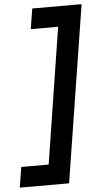

<svg xmlns="http://www.w3.org/2000/svg" viewBox="-110 -767 519 985"><g transform="rotate(-5 150.0 -275.0)"><path d="M349 -730 205 180H-49L-32 75H109L219 -625H78L95 -730Z"/></g></svg>

Font: MuseoModerno Medium
Style: Italic
Weight: 500
Italic angle: -9°
Designer: Pablo Cosgaya, Héctor Gatti, Marcela Romero, and the Authors of The MuseoModerno Project.
Foundry: Omnibus-Type Team
Version: Version 1.003